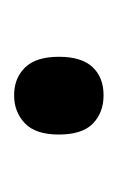

<svg xmlns="http://www.w3.org/2000/svg" viewBox="34 -194 170 279"><g transform="rotate(90 119.5 -55.0)"><path d="M63 -55Q63 -88 78 -104Q93 -120 119 -120Q144 -120 160 -104.5Q176 -89 176 -55Q176 -21 159.5 -5.5Q143 10 119 10Q94 10 78.5 -6Q63 -22 63 -55Z"/></g></svg>

Font: Noto Sans Lao Condensed
Style: Regular
Weight: 400
Width: 3
Designer: Monotype Design Team
Foundry: Monotype Imaging Inc.
Version: Version 2.003; ttfautohint (v1.8.4.7-5d5b)